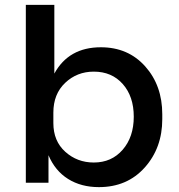

<svg xmlns="http://www.w3.org/2000/svg" viewBox="-20 -750 734 788"><path d="M386 18Q313 18 259.5 -15.5Q206 -49 179 -113V0H86V-730H203V-448Q262 -556 394 -556Q506 -556 576 -477.5Q646 -399 646 -281V-261Q646 -143 574 -62.5Q502 18 386 18ZM365 -83Q438 -83 483.5 -135.5Q529 -188 529 -271Q529 -354 484 -405Q439 -456 365 -456Q296 -456 247.5 -410Q199 -364 199 -288V-245Q199 -171 248 -127Q297 -83 365 -83Z"/></svg>

Font: Cazoo Sans Medium
Style: Regular
Weight: 500
Designer: Jonathan Barnbrook, Julián Moncada
Foundry: Barnbrook Fonts
Version: Version 2.000;Glyphs 3.3 (3337)